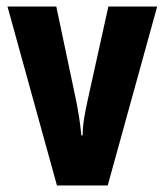

<svg xmlns="http://www.w3.org/2000/svg" viewBox="-20 -570 506 590"><path d="M155 0 3 -550H153L212 -270Q218 -242 222.5 -213.5Q227 -185 230 -154H234Q234 -178 238.5 -206Q243 -234 250 -265L313 -550H463L311 0Z"/></svg>

Font: Noto Sans Arabic ExtCond ExtBd
Style: Regular
Weight: 800
Width: 2
Designer: Monotype Design Team, Nadine Chahine, Nizar Qandah and Khaled Hosny
Foundry: Monotype Imaging Inc.
Version: Version 2.012; ttfautohint (v1.8.4.7-5d5b)